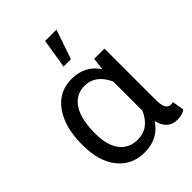

<svg xmlns="http://www.w3.org/2000/svg" viewBox="-224 -890 1014 1014"><g transform="rotate(-45 282.5 -383.5)"><path d="M48.8 0ZM491.2 -528.3V-139.2Q492.2 -70.8 530.3 -70.8Q539.6 -70.8 546.9 -73.2L558.1 -6.3Q534.7 10.3 498.5 10.3Q426.8 10.3 408.2 -70.3Q356 10.3 253.9 10.3Q160.2 10.3 104.5 -58.8Q48.8 -127.9 48.8 -247.1V-254.4Q48.8 -383.3 104 -460.7Q159.2 -538.1 254.9 -538.1Q354 -538.1 406.2 -459.5L414.6 -528.3ZM139.2 -244.1Q139.2 -158.7 174.8 -111.1Q210.4 -63.5 276.4 -63.5Q360.8 -63.5 400.9 -154.3V-372.1Q359.4 -463.9 277.3 -463.9Q211.9 -463.9 175.5 -408.4Q139.2 -353 139.2 -244.1ZM297.9 -778.3H382.8L326.2 -613.8H271.5Z"/></g></svg>

Font: Roboto
Style: Regular
Weight: 400
Designer: Google
Version: Version 2.134; 2016; ttfautohint (v1.6)